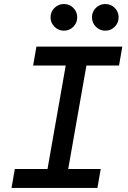

<svg xmlns="http://www.w3.org/2000/svg" viewBox="-20 -922 626 942"><path d="M196.8 0 318.8 -693.4H420.4L298.3 0ZM36.6 0 52.7 -92.8H474.1L458 0ZM142.6 -600.6 158.7 -693.4H580.1L564 -600.6ZM496.6 -771.5Q469.7 -771.5 450.4 -790.8Q431.2 -810.1 431.2 -836.9Q431.2 -864.3 450.4 -883.3Q469.7 -902.3 496.6 -902.3Q523.9 -902.3 543 -883.3Q562 -864.3 562 -836.9Q562 -810.1 543 -790.8Q523.9 -771.5 496.6 -771.5ZM293.5 -771.5Q266.6 -771.5 247.3 -790.8Q228 -810.1 228 -836.9Q228 -864.3 247.3 -883.3Q266.6 -902.3 293.5 -902.3Q320.8 -902.3 339.8 -883.3Q358.9 -864.3 358.9 -836.9Q358.9 -810.1 339.8 -790.8Q320.8 -771.5 293.5 -771.5Z"/></svg>

Font: Cascadia Code
Style: Italic
Weight: 400
Italic angle: -10°
Designer: Aaron Bell
Foundry: Saja Typeworks
Version: Version 2407.024